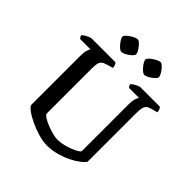

<svg xmlns="http://www.w3.org/2000/svg" viewBox="-236 -1087 1259 1259"><g transform="rotate(45 393.5 -457.0)"><path d="M394 0Q357 0 313 -13Q269 -26 229 -45Q189 -64 162.5 -83.5Q136 -103 134 -117V-568Q134 -605 140.5 -624.5Q147 -644 152 -648H55Q52 -653 48 -657.5Q44 -662 43 -671Q49 -678 61.5 -685.5Q74 -693 87 -698.5Q100 -704 106 -704H327Q332 -699 336.5 -689.5Q341 -680 341 -666L297 -653Q275 -647 264 -637Q253 -627 249.5 -610.5Q246 -594 246 -567V-144Q255 -131 276.5 -119Q298 -107 324 -97.5Q350 -88 374.5 -82Q399 -76 414 -76Q445 -76 480 -85Q515 -94 543.5 -107.5Q572 -121 583 -134V-568Q583 -606 590.5 -625.5Q598 -645 602 -648H509Q505 -652 501.5 -657.5Q498 -663 497 -671Q503 -678 515 -685.5Q527 -693 540 -698.5Q553 -704 559 -704H739Q744 -699 748.5 -689.5Q753 -680 753 -666L708 -654Q688 -649 677.5 -639.5Q667 -630 663 -611.5Q659 -593 659 -559V-113Q650 -99 625 -79.5Q600 -60 563.5 -42Q527 -24 483.5 -12Q440 0 394 0ZM518 -779Q511 -779 500 -787.5Q489 -796 478 -809Q467 -822 460 -834.5Q453 -847 453 -855Q453 -863 462.5 -873Q472 -883 486.5 -892.5Q501 -902 514.5 -908Q528 -914 536 -914Q544 -914 554.5 -905Q565 -896 575 -883Q585 -870 591.5 -857Q598 -844 598 -836Q598 -829 589 -819.5Q580 -810 567 -800.5Q554 -791 540.5 -785Q527 -779 518 -779ZM305 -779Q298 -779 287 -787.5Q276 -796 265.5 -809Q255 -822 247.5 -834.5Q240 -847 240 -855Q240 -863 250 -873Q260 -883 274 -892.5Q288 -902 302 -908Q316 -914 324 -914Q332 -914 342 -905.5Q352 -897 362.5 -884Q373 -871 379.5 -858Q386 -845 386 -836Q386 -829 377 -819.5Q368 -810 355 -800.5Q342 -791 328 -785Q314 -779 305 -779Z"/></g></svg>

Font: Texturina 12pt Medium
Style: Regular
Weight: 500
Designer: Guillermo Torres Carreño
Foundry: Omnibus-Type
Version: Version 1.002